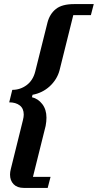

<svg xmlns="http://www.w3.org/2000/svg" viewBox="-20 -780 478 938"><path d="M96 138Q64 138 46.5 120Q29 102 29 73Q29 60 33 45L92 -193Q96 -209 96 -220Q96 -250 76.5 -265Q57 -280 25 -280L40 -341Q79 -341 110 -364Q141 -387 152 -430L212 -670Q223 -712 253 -736Q283 -760 342 -760H438L424 -706H338L271 -437Q265 -414 252.5 -394Q240 -374 222.5 -358Q205 -342 183.5 -331.5Q162 -321 139 -317L136 -305Q166 -298 186.5 -271.5Q207 -245 207 -205Q207 -196 206 -186Q205 -176 203 -165L141 84H227L213 138H96Z"/></svg>

Font: IBM Plex Serif SemiBold
Style: Italic
Weight: 600
Italic angle: -14°
Designer: Mike Abbink, Paul van der Laan, Pieter van Rosmalen
Foundry: Bold Monday
Version: Version 2.5